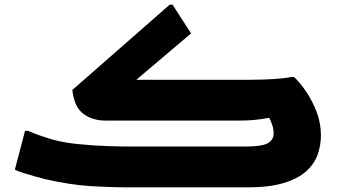

<svg xmlns="http://www.w3.org/2000/svg" viewBox="-20 -808 1454 828"><path d="M724 -788 804 -664 568 -464H1060Q1111 -464 1158.5 -467Q1206 -470 1236 -476H1248Q1273 -453 1299.5 -414Q1326 -375 1345 -326.5Q1364 -278 1364 -224Q1364 -181 1349.5 -140.5Q1335 -100 1299.5 -68.5Q1264 -37 1202.5 -18.5Q1141 0 1046 0H548Q458 0 369.5 -5.5Q281 -11 172 -36Q153 -41 128 -48Q103 -55 80 -62.5Q57 -70 44 -76L88 -244H100Q111 -239 130.5 -231.5Q150 -224 169.5 -218Q189 -212 200 -208Q253 -193 317.5 -186.5Q382 -180 443.5 -178Q505 -176 548 -176H1036Q1110 -176 1135 -190.5Q1160 -205 1160 -232Q1160 -251 1154 -269Q1148 -287 1141 -300Q1103 -293 1074 -290.5Q1045 -288 1016 -288H436Q378 -288 339 -317.5Q300 -347 292 -420L712 -788Z"/></svg>

Font: Kufam Black
Style: Regular
Weight: 900
Designer: Wael Morcos, Artur Schmal
Foundry: Original Type
Version: Version 1.301; ttfautohint (v1.8.3)